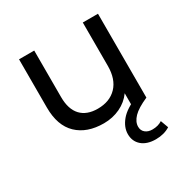

<svg xmlns="http://www.w3.org/2000/svg" viewBox="-159 -624 940 967"><g transform="rotate(-30 311.0 -141.0)"><path d="M538.2 -487.6H449.9V-235.5C449.9 -184 436.4 -144.1 409.4 -115.9C382.4 -87.7 345.6 -73.6 299 -73.6C256.7 -73.6 224.2 -85.7 201.5 -109.9C178.8 -134.2 167.4 -169.9 167.4 -217.1V-487.6H79.1V-207C79.1 -137.1 97.8 -84.2 135.2 -48.3C172.7 -12.4 223.9 5.5 288.9 5.5C323.2 5.5 355 -1.4 384.1 -15.2C413.2 -29 436.7 -48.5 454.5 -73.6V0H538.2ZM394.7 180.8C414.3 197.6 441.3 206.1 475.6 206.1C507.5 206.1 535.1 198.7 558.4 184L541.9 138.9C526.5 149.3 507.5 154.6 484.8 154.6C468.3 154.6 454.8 150.3 444.4 141.7C433.9 133.1 428.7 121.4 428.7 106.7C428.7 87.7 437.2 69.5 454 52C470.9 34.5 498.9 17.2 538.2 0L496.8 -29.4C450.8 -11 417.4 10.6 396.5 35.4C375.7 60.3 365.2 86.2 365.2 113.2C365.2 141.4 375.1 163.9 394.7 180.8Z"/></g></svg>

Font: Montserrat Ace
Style: Regular
Weight: 500
Designer: Julieta Ulanovsky
Foundry: Julieta Ulanovsky
Version: Version 1